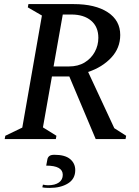

<svg xmlns="http://www.w3.org/2000/svg" viewBox="-20 -680 682 939"><path d="M3 0 6 -16 89 -56 185 -604 116 -644 119 -660H340Q446 -660 507 -620Q568 -580 568 -509Q568 -445 524 -398Q480 -351 411 -328L539 -53L597 -16L594 0H448L319 -306H234L190 -57L256 -16L253 0ZM329 -609H287L242 -355H317Q362 -355 394 -374.5Q426 -394 443.5 -426Q461 -458 461 -495Q461 -549 425.5 -579Q390 -609 329 -609ZM223 239Q215 239 204.5 238.5Q194 238 187 236L190 223Q204 226 215 226Q249 226 268 212.5Q287 199 287 175Q287 130 206 130L212 98Q214 89 221.5 83Q229 77 246 77Q298 77 323 98Q348 119 348 152Q348 195 312.5 217Q277 239 223 239Z"/></svg>

Font: Spectral Medium
Style: Italic
Weight: 500
Italic angle: -10°
Designer: Jean-Baptiste Levee
Foundry: Production Type
Version: Version 2.001